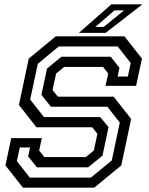

<svg xmlns="http://www.w3.org/2000/svg" viewBox="-20 -868 691 888"><path d="M86 0 5 -103 32 -229H173.5L161 -172L185 -141.5H377L414 -172L430.5 -249L406.5 -279.5H148.5L67.5 -382.5L113 -597L238 -700H555.5L636.5 -597L609.5 -471H468L480.5 -528L456.5 -558.5H277L239.5 -528L223 -451.5L247.5 -421H505.5L586.5 -318L541 -103L416 0ZM118 -46.5H400L497 -126L534 -301L476.5 -374.5H215.5L171.5 -429.5L197.5 -551L264 -605.5H492L532.5 -554.5L524 -514H571.5L584.5 -576.5L524.5 -653H251.5L155 -573L119.5 -407.5L183.5 -326.5H443.5L482 -280L454 -148L387.5 -94H151L110 -145L119 -186H71.5L58 -123ZM345 -716 495 -848H638.5L468.5 -716ZM421 -743.5H459.5L554 -820H509.5Z"/></svg>

Font: Tourney Thin Medium
Style: Italic
Weight: 500
Italic angle: -12°
Version: Version 1.015